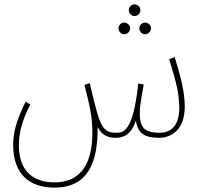

<svg xmlns="http://www.w3.org/2000/svg" viewBox="-20 -623 932 875"><path d="M593 -550C608 -550 620 -562 620 -577C620 -591 608 -603 593 -603C579 -603 567 -591 567 -577C567 -562 579 -550 593 -550ZM546 -467C561 -467 573 -479 573 -494C573 -508 561 -520 546 -520C532 -520 520 -508 520 -494C520 -479 532 -467 546 -467ZM641 -467C656 -467 668 -479 668 -494C668 -508 656 -520 641 -520C627 -520 615 -508 615 -494C615 -479 627 -467 641 -467ZM228 232C384 232 426 113 425 -44C439 -16 463 5 506 5C547 5 579 -12 599 -73C608 -21 630 5 707 5C742 5 822 -15 822 -137C822 -203 803 -277 776 -363L751 -353C785 -245 797 -190 797 -131C797 -39 748 -18 708 -18C633 -18 617 -46 617 -110C617 -144 629 -202 635 -238L610 -242C586 -17 541 -18 506 -18C461 -18 442 -42 423 -108C411 -151 407 -168 389 -244L365 -236C389 -141 401 -91 401 -19C401 83 374 208 228 208C133 208 66 158 66 39C66 -24 85 -83 118 -147L97 -160C51 -67 40 -13 40 38C40 173 117 232 228 232Z"/></svg>

Font: Noto Sans Arabic ExtCond Thin
Style: Regular
Weight: 100
Width: 2
Designer: Monotype Design Team, Nadine Chahine, Nizar Qandah and Khaled Hosny
Foundry: Monotype Imaging Inc.
Version: Version 2.012